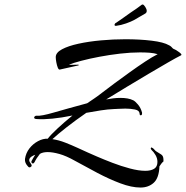

<svg xmlns="http://www.w3.org/2000/svg" viewBox="-20 -740 834 861"><path d="M610 101Q570 101 519.5 82Q469 63 416 35Q363 7 316 -19Q277 -41 246.5 -49.5Q216 -58 194 -58Q172 -58 159 -50Q143 -30 135 -13Q132 -7 127 -7Q124 -7 122 -10Q120 -13 121 -17Q125 -24 129 -31.5Q133 -39 138 -46Q129 -43 120 -37Q111 -30 111 -22Q111 -15 119 -5Q122 -1 122 2Q122 7 116.5 9.5Q111 12 107 8Q90 -9 92 -27Q96 -54 112 -74.5Q128 -95 150.5 -107Q173 -119 194 -118Q208 -136 237.5 -163.5Q267 -191 305 -222Q256 -212 215 -208Q174 -204 147 -206Q133 -206 133 -213Q133 -216 137 -219Q141 -222 145 -221Q165 -219 220 -235Q275 -251 371 -277L402 -298Q413 -305 437.5 -324Q462 -343 494.5 -367Q527 -391 562.5 -416.5Q598 -442 630.5 -463.5Q663 -485 687 -497Q671 -502 651 -503.5Q631 -505 608 -505Q566 -505 518.5 -499.5Q471 -494 426 -485.5Q381 -477 345 -467.5Q309 -458 289 -450Q297 -449 309.5 -449.5Q322 -450 332 -450Q332 -450 332.5 -449Q333 -448 333 -447L248 -428Q243 -427 239 -437Q235 -447 232.5 -461Q230 -475 230 -484Q230 -504 258 -519Q286 -534 332 -544Q378 -554 433 -559Q488 -564 542 -564Q607 -564 660.5 -557.5Q714 -551 738 -537Q747 -533 756 -522Q769 -517 783.5 -506Q798 -495 792 -492Q770 -481 732 -459Q694 -437 646.5 -409Q599 -381 549.5 -351Q500 -321 456 -294Q472 -297 488 -299Q504 -301 520 -301Q537 -301 551.5 -298.5Q566 -296 578 -290Q586 -286 598.5 -271.5Q611 -257 617 -235V-231Q617 -223 611 -223Q606 -223 606 -231Q605 -245 585 -249Q565 -253 542 -253Q526 -253 512 -252Q498 -251 491 -251Q464 -250 432 -245Q400 -240 367 -234Q318 -200 279 -169.5Q240 -139 215 -116Q243 -112 272.5 -100.5Q302 -89 329 -76.5Q356 -64 374 -56Q385 -51 415 -38Q445 -25 484 -10Q523 5 562.5 15.5Q602 26 632 26Q656 26 671 17Q686 8 686 -14Q686 -30 677.5 -44.5Q669 -59 659 -68Q655 -73 656.5 -76Q658 -79 659 -79Q667 -76 671.5 -70Q676 -64 681 -61Q692 -54 702.5 -47.5Q713 -41 713 -24V-16Q712 -15 708.5 -12Q705 -9 695 6Q693 58 669.5 79.5Q646 101 610 101ZM500 -624Q492 -624 494 -631Q495 -633 496.5 -635Q498 -637 501 -638Q511 -645 532 -659.5Q553 -674 565 -683Q579 -692 593 -702Q607 -712 616 -719Q618 -719 618.5 -719.5Q619 -720 620 -720Q625 -719 631.5 -709Q638 -699 638 -691Q638 -683 631 -679Q619 -672 608.5 -666Q598 -660 581 -650Q568 -643 545.5 -635Q523 -627 500 -624Z"/></svg>

Font: The Nautigal
Style: Bold
Weight: 700
Designer: Robert E. Leuschke
Foundry: Robert E. Leuschke
Version: Version 1.100; ttfautohint (v1.8.3)